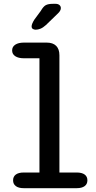

<svg xmlns="http://www.w3.org/2000/svg" viewBox="-20 -985 504 1005"><path d="M104.5 0Q77.5 0 63 -10.8Q48.5 -21.5 48.5 -41Q48.5 -61 63 -71.5Q77.5 -82 104.5 -82H186.5V-680H105Q76.5 -680 60 -690.8Q43.5 -701.5 43.5 -721Q43.5 -740.5 60 -751.2Q76.5 -762 105 -762H224.5Q257 -762 274 -745Q291 -728 291 -695.5V-82H381.5Q408.5 -82 423 -71.5Q437.5 -61 437.5 -41Q437.5 -21.5 423 -10.8Q408.5 0 381.5 0ZM166.5 -829.5Q159.5 -829.5 152.5 -833.2Q145.5 -837 145.5 -847Q145.5 -859.5 160 -882.5L193.5 -928Q207 -951.5 220 -958.2Q233 -965 257.5 -965H270.5Q283.5 -965 291 -958.8Q298.5 -952.5 298.5 -942.5Q298.5 -928.5 282 -913.5L220.5 -854Q205 -840 191.8 -834.8Q178.5 -829.5 166.5 -829.5Z"/></svg>

Font: Sono Medium
Style: Regular
Weight: 500
Designer: Tyler Finck
Foundry: Tyler Finck
Version: Version 2.112